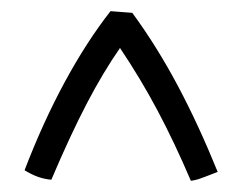

<svg xmlns="http://www.w3.org/2000/svg" viewBox="-20 -525 435 344"><path d="M370 -217Q342 -206 335.5 -204Q329 -202 322 -201Q293 -269 262.5 -326.5Q232 -384 195 -439Q165 -396 135.5 -339.5Q106 -283 72 -203Q60 -204 48.5 -208Q37 -212 24 -220Q57 -306 96 -378Q135 -450 178 -505L217 -502Q261 -442 298.5 -371.5Q336 -301 370 -217Z"/></svg>

Font: Atma
Style: Regular
Weight: 400
Designer: Gregori Vincens, Jeremie Hornus, Riccardo Olocco, Yoann Minet.
Foundry: black foundry
Version: Version 1.102;PS 1.100;hotconv 1.0.86;makeotf.lib2.5.63406